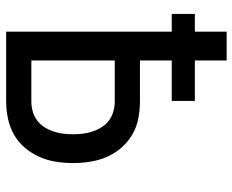

<svg xmlns="http://www.w3.org/2000/svg" viewBox="-88 -688 775 640"><g transform="rotate(90 300.0 -367.5)"><path d="M85 0V-552H26V-629H85V-735H181V-629H316V-552H181V-446H318Q346 -446 374.5 -440.5Q403 -435 428 -420.5Q453 -406 472 -384Q491 -362 502.5 -335.5Q514 -309 518.5 -280.5Q523 -252 523 -223Q523 -194 518.5 -165.5Q514 -137 502.5 -111Q491 -85 472 -62.5Q453 -40 428 -26Q403 -12 374.5 -6Q346 0 318 0ZM318 -84Q334 -84 350.5 -88.5Q367 -93 380.5 -103Q394 -113 403 -127Q412 -141 417.5 -157Q423 -173 425 -189.5Q427 -206 427 -223Q427 -240 425 -256.5Q423 -273 417.5 -289Q412 -305 403 -319Q394 -333 380.5 -343Q367 -353 350.5 -357.5Q334 -362 318 -362H181V-84Z"/></g></svg>

Font: Iosevka SS04 Medium Extended
Style: Regular
Weight: 500
Width: 7
Monospace: yes
Designer: Belleve Invis
Foundry: Belleve Invis
Version: Version 19.0.0; ttfautohint (v1.8.4)